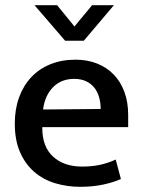

<svg xmlns="http://www.w3.org/2000/svg" viewBox="-20 -710 549 740"><path d="M474 -220H143V-216Q143 -144 185 -106Q227 -68 296 -68Q334 -68 364.5 -74.5Q395 -81 426 -95L446 -20Q417 -7 377 1.5Q337 10 289 10Q238 10 192 -4Q146 -18 111.5 -48Q77 -78 57 -124Q37 -170 37 -234Q37 -289 53.5 -334.5Q70 -380 100.5 -412.5Q131 -445 174.5 -462.5Q218 -480 271 -480Q317 -480 354.5 -465Q392 -450 418.5 -422.5Q445 -395 459.5 -355.5Q474 -316 474 -268ZM368 -290Q368 -314 362 -335Q356 -356 344 -371.5Q332 -387 312.5 -396.5Q293 -406 266 -406Q216 -406 184.5 -374Q153 -342 146 -288ZM303 -553H231L113 -690H200L267 -608L335 -690H419Z"/></svg>

Font: Mukta Medium
Style: Regular
Weight: 500
Designer: Girish Dalvi and Yashodeep Gholap
Foundry: Ek Type
Version: Version 2.538;PS 1.002;hotconv 16.6.51;makeotf.lib2.5.65220;